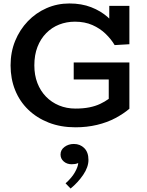

<svg xmlns="http://www.w3.org/2000/svg" viewBox="-20 -720 846 1107"><path d="M415 14Q330 14 261 -13Q192 -40 142.5 -88Q93 -136 67 -201Q41 -266 41 -343Q41 -420 67.5 -484.5Q94 -549 140.5 -597.5Q187 -646 248.5 -673Q310 -700 380 -700Q450 -700 505.5 -678.5Q561 -657 601.5 -621Q642 -585 667 -539L610 -557V-686H726V-465L641 -460Q621 -494 589 -525Q557 -556 513 -575.5Q469 -595 412 -595Q364 -595 321.5 -578.5Q279 -562 246.5 -529Q214 -496 196 -449.5Q178 -403 178 -343Q178 -287 195.5 -241.5Q213 -196 245 -163Q277 -130 320.5 -112Q364 -94 415 -94Q460 -94 495 -101Q530 -108 557.5 -121Q585 -134 607 -150V-262H405V-360H726V-93Q692 -64 645 -39Q598 -14 539.5 0Q481 14 415 14ZM490 202Q490 243 460 287.5Q430 332 387 367L358 337Q394 305 412 273Q430 241 431 220Q422 224 413 225.5Q404 227 393 227Q366 227 347.5 211Q329 195 329 171Q329 144 352 127Q375 110 406 110Q442 110 466 134Q490 158 490 202Z"/></svg>

Font: BioRhyme
Style: Bold
Weight: 700
Designer: Aoife Mooney
Foundry: Aoife Mooney Type
Version: Version 1.600;gftools[0.9.33]